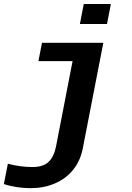

<svg xmlns="http://www.w3.org/2000/svg" viewBox="-50 -745 670 972"><path d="M106 207.5Q67.4 207.5 29.1 201.2Q-9.3 194.8 -30.3 186.5L-10.3 84Q53.2 100.6 114.7 100.6Q168.9 100.6 196.3 74.2Q223.6 47.9 233.9 -4.9L317.4 -435.5H144.5L162.6 -528.3H473.1L369.1 6.3Q356.9 69.3 320.1 114.7Q283.2 160.2 227.5 183.8Q171.9 207.5 106 207.5ZM354.5 -623.5 374 -724.6H511.2L491.7 -623.5Z"/></svg>

Font: Liberation Mono
Style: Bold Italic
Weight: 700
Italic angle: -12°
Monospace: yes
Designer: Steve Matteson
Foundry: Ascender Corporation
Version: Version 2.1.5